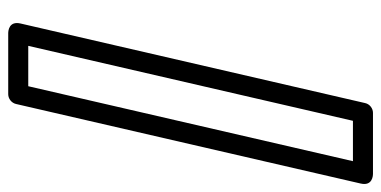

<svg xmlns="http://www.w3.org/2000/svg" viewBox="-256 -670 950 479"><g transform="rotate(90 219.5 -430.0)"><path d="M194.6 -25H93.9L280.9 -835H381.6ZM214.5 25C225.3 25 236.2 17.2 238.9 5.6L437.4 -854.4C444 -883 419.2 -885 413 -885H261C250.3 -885 239.3 -877.2 236.7 -865.6L38.1 -5.6C31.5 23 56.4 25 62.5 25Z"/></g></svg>

Font: Stormning Aesir
Style: Bold
Weight: 400
Designer: Robert Jablonski, Mew Too
Foundry: Cannot Into Space Fonts
Version: Version 0.90